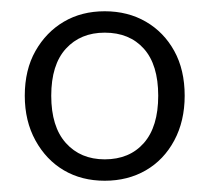

<svg xmlns="http://www.w3.org/2000/svg" viewBox="-20 -733 372 341"><path d="M166 -412Q125 -412 93.5 -430.5Q62 -449 43 -483.5Q24 -518 24 -563Q24 -609 43 -642.5Q62 -676 93.5 -694.5Q125 -713 166 -713Q207 -713 239 -694.5Q271 -676 289.5 -642.5Q308 -609 308 -563Q308 -518 289.5 -483.5Q271 -449 239 -430.5Q207 -412 166 -412ZM166 -450Q210 -450 235.5 -479Q261 -508 261 -563Q261 -618 235.5 -646.5Q210 -675 166 -675Q123 -675 97 -646.5Q71 -618 71 -563Q71 -508 97 -479Q123 -450 166 -450Z"/></svg>

Font: Nunito Sans 12pt Light
Style: Regular
Weight: 300
Designer: Vernon Adams
Foundry: Vernon Adams
Version: Version 3.101;gftools[0.9.27]